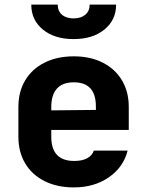

<svg xmlns="http://www.w3.org/2000/svg" viewBox="-20 -805 640 835"><path d="M540 -240H203V-210Q203 -105 303 -105Q338 -105 359.5 -117Q381 -129 388 -150H535Q517 -78 453.5 -34Q390 10 301 10Q228 10 173.5 -17.5Q119 -45 89.5 -94.5Q60 -144 60 -210V-340Q60 -406 89.5 -455.5Q119 -505 173.5 -532.5Q228 -560 301 -560Q373 -560 427 -532.5Q481 -505 510.5 -455.5Q540 -406 540 -340ZM203 -325 397 -327V-342Q397 -447 301 -447Q252 -447 227.5 -419.5Q203 -392 203 -340ZM116 -785H231Q231 -757 249.5 -741Q268 -725 300 -725Q332 -725 351 -741Q370 -757 370 -785H485Q485 -718 434 -676.5Q383 -635 300 -635Q217 -635 166.5 -676.5Q116 -718 116 -785Z"/></svg>

Font: JetBrains Mono Extra Bold
Style: Regular
Weight: 800
Monospace: yes
Designer: Philipp Nurullin, Konstantin Bulenkov
Foundry: JetBrains
Version: 2.002